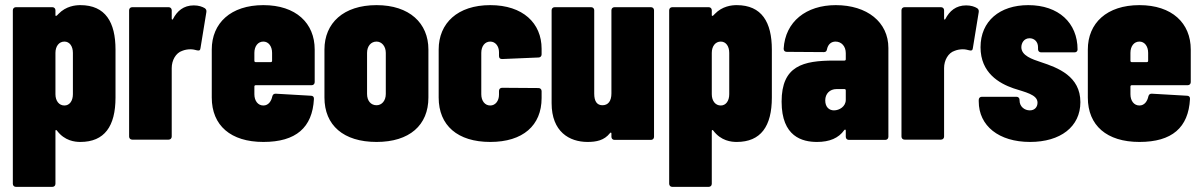

<svg xmlns="http://www.w3.org/2000/svg" viewBox="-20 -545 4677 748"><path d="M293 -525C273 -525 237 -521 208 -491C204 -486 200 -483 198 -483C197 -483 196 -484 196 -485V-505C196 -512 191 -517 184 -517H42C35 -517 30 -512 30 -505V171C30 178 35 183 42 183H184C191 183 196 178 196 171V-35C196 -39 199 -40 202 -36C232 4 272 8 293 8C387 8 430 -53 430 -165V-352C430 -458 391 -525 293 -525ZM264 -339V-178C264 -152 251 -134 231 -134C210 -134 196 -152 196 -178V-339C196 -365 210 -383 231 -383C251 -383 264 -365 264 -339Z M735 -524C695 -524 670 -502 654 -471C652 -467 649 -468 649 -473V-505C649 -512 644 -517 637 -517H495C488 -517 483 -512 483 -505V-13C483 -6 488 -1 495 -1H637C644 -1 649 -6 649 -13V-280C649 -310 665 -339 690 -347C700 -351 711 -353 722 -353C731 -353 740 -351 747 -349C755 -347 760 -348 761 -357L784 -498C785 -505 783 -509 778 -513C768 -519 754 -524 735 -524Z M1206 -225V-352C1206 -455 1133 -525 1006 -525C879 -525 805 -455 805 -352V-165C805 -56 879 8 1006 8C1133 8 1197 -48 1203 -159C1204 -167 1199 -172 1192 -172L1054 -180C1047 -180 1043 -177 1041 -170C1037 -151 1026 -134 1006 -134C985 -134 971 -152 971 -178V-208C971 -211 973 -213 976 -213H1194C1201 -213 1206 -218 1206 -225ZM1006 -383C1026 -383 1040 -365 1040 -339V-308C1040 -305 1038 -303 1035 -303H976C973 -303 971 -305 971 -308V-339C971 -365 985 -383 1006 -383Z M1447 8C1575 8 1649 -57 1649 -165V-352C1649 -455 1575 -525 1447 -525C1318 -525 1244 -455 1244 -352V-165C1244 -57 1318 8 1447 8ZM1447 -135C1425 -135 1410 -152 1410 -179V-339C1410 -365 1425 -383 1447 -383C1467 -383 1483 -365 1483 -339V-179C1483 -152 1467 -135 1447 -135Z M1890 8C2017 8 2090 -56 2090 -163V-190C2090 -197 2085 -202 2078 -202L1936 -203C1929 -203 1924 -198 1924 -191V-176C1924 -152 1910 -134 1890 -134C1869 -134 1855 -152 1855 -178V-339C1855 -365 1869 -383 1890 -383C1910 -383 1924 -365 1924 -342V-327C1924 -319 1928 -315 1936 -315L2078 -321C2085 -321 2090 -326 2090 -333V-355C2090 -455 2017 -525 1890 -525C1763 -525 1689 -455 1689 -352V-165C1689 -56 1763 8 1890 8Z M2362 -505V-181C2362 -151 2349 -135 2327 -135C2306 -135 2295 -150 2295 -180V-505C2295 -512 2290 -517 2283 -517H2141C2134 -517 2129 -512 2129 -505V-143C2129 -32 2198 8 2269 8C2303 8 2334 2 2356 -26C2359 -30 2362 -29 2362 -25V-12C2362 -5 2367 0 2374 0H2516C2523 0 2528 -5 2528 -12V-505C2528 -512 2523 -517 2516 -517H2374C2367 -517 2362 -512 2362 -505Z M2850 -525C2830 -525 2794 -521 2765 -491C2761 -486 2757 -483 2755 -483C2754 -483 2753 -484 2753 -485V-505C2753 -512 2748 -517 2741 -517H2599C2592 -517 2587 -512 2587 -505V171C2587 178 2592 183 2599 183H2741C2748 183 2753 178 2753 171V-35C2753 -39 2756 -40 2759 -36C2789 4 2829 8 2850 8C2944 8 2987 -53 2987 -165V-352C2987 -458 2948 -525 2850 -525ZM2821 -339V-178C2821 -152 2808 -134 2788 -134C2767 -134 2753 -152 2753 -178V-339C2753 -365 2767 -383 2788 -383C2808 -383 2821 -365 2821 -339Z M3236 -525C3121 -525 3039 -461 3033 -355C3033 -347 3038 -343 3045 -343L3190 -342C3197 -342 3201 -346 3202 -354C3206 -372 3218 -383 3235 -383C3258 -383 3275 -365 3275 -338V-314C3275 -311 3273 -309 3270 -309H3230C3109 -309 3025 -289 3025 -149C3025 -12 3106 8 3163 8C3212 8 3247 -7 3269 -38C3272 -42 3275 -40 3275 -36V-12C3275 -5 3280 0 3287 0H3429C3436 0 3441 -5 3441 -12V-358C3441 -459 3358 -525 3236 -525ZM3229 -115C3211 -115 3195 -127 3195 -154C3195 -180 3213 -198 3239 -198H3270C3273 -198 3275 -196 3275 -193V-156C3275 -130 3250 -115 3229 -115Z M3744 -524C3704 -524 3679 -502 3663 -471C3661 -467 3658 -468 3658 -473V-505C3658 -512 3653 -517 3646 -517H3504C3497 -517 3492 -512 3492 -505V-13C3492 -6 3497 -1 3504 -1H3646C3653 -1 3658 -6 3658 -13V-280C3658 -310 3674 -339 3699 -347C3709 -351 3720 -353 3731 -353C3740 -353 3749 -351 3756 -349C3764 -347 3769 -348 3770 -357L3793 -498C3794 -505 3792 -509 3787 -513C3777 -519 3763 -524 3744 -524Z M3993 8C4111 8 4189 -51 4189 -147C4189 -248 4102 -281 4035 -303C4002 -314 3959 -328 3959 -361C3959 -377 3969 -396 3991 -396C4009 -396 4024 -383 4024 -361V-353C4024 -346 4029 -341 4036 -341H4166C4173 -341 4178 -345 4178 -352C4178 -456 4104 -525 3986 -525C3875 -525 3800 -463 3800 -361C3800 -261 3873 -220 3928 -201C3973 -186 4022 -177 4022 -145C4022 -128 4011 -115 3992 -115C3972 -115 3952 -129 3952 -154V-156C3952 -163 3947 -168 3940 -168H3805C3798 -168 3793 -163 3793 -156V-150C3793 -55 3871 8 3993 8Z M4619 -225V-352C4619 -455 4546 -525 4419 -525C4292 -525 4218 -455 4218 -352V-165C4218 -56 4292 8 4419 8C4546 8 4610 -48 4616 -159C4617 -167 4612 -172 4605 -172L4467 -180C4460 -180 4456 -177 4454 -170C4450 -151 4439 -134 4419 -134C4398 -134 4384 -152 4384 -178V-208C4384 -211 4386 -213 4389 -213H4607C4614 -213 4619 -218 4619 -225ZM4419 -383C4439 -383 4453 -365 4453 -339V-308C4453 -305 4451 -303 4448 -303H4389C4386 -303 4384 -305 4384 -308V-339C4384 -365 4398 -383 4419 -383Z"/></svg>

Font: Barlow Condensed ExtraBold
Style: Regular
Weight: 800
Width: 3
Designer: Jeremy Tribby
Foundry: Tribby Type
Version: Version 1.422;hotconv 1.0.109;makeotfexe 2.5.65596